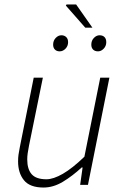

<svg xmlns="http://www.w3.org/2000/svg" viewBox="-20 -828 549 860"><path d="M175 12Q114 12 87.5 -20.5Q61 -53 61 -105Q61 -123 63 -136Q65 -149 69 -170L131 -480H172L110 -176Q106 -155 104 -141.5Q102 -128 102 -114Q102 -70 122 -47.5Q142 -25 188 -25Q219 -25 261.5 -49.5Q304 -74 358 -126L429 -480H470L374 0H339L350 -78H346Q305 -40 262 -14Q219 12 175 12ZM247 -598Q234 -598 226 -606Q218 -614 218 -628Q218 -646 229.5 -658Q241 -670 255 -670Q268 -670 276.5 -662Q285 -654 285 -639Q285 -622 273.5 -610Q262 -598 247 -598ZM419 -598Q405 -598 397 -606Q389 -614 389 -628Q389 -646 400.5 -658Q412 -670 426 -670Q440 -670 448 -662Q456 -654 456 -639Q456 -622 444.5 -610Q433 -598 419 -598ZM362 -704 275 -803 278 -808H321L394 -704Z"/></svg>

Font: Source Sans 3 ExtraLight Light
Style: Italic
Weight: 300
Italic angle: -11°
Version: Version 3.052;hotconv 1.1.0;makeotfexe 2.6.0